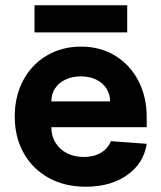

<svg xmlns="http://www.w3.org/2000/svg" viewBox="-20 -693 613 729"><path d="M36 -250.7Q36 -327.4 68 -387.7Q100 -448 157.5 -482Q215 -516 287.5 -516Q360 -516 416.5 -482Q473 -448 505 -387Q537 -326 537 -248V-210H175Q175 -176.7 190.7 -151.2Q206.3 -125.7 234.1 -111.4Q262 -97 298 -97Q336 -97 363 -113Q390 -129 401 -157L537 -147Q526 -73 463 -28.5Q400 16 306 16Q226 16 165.1 -17.5Q104.3 -51 70.1 -111.5Q36 -172 36 -250.7ZM287.2 -403Q254.4 -403 228.8 -390.9Q203.2 -378.8 189.1 -357.5Q175 -336.2 175 -308H398Q398 -336 383.9 -357.5Q369.8 -378.9 344.9 -391Q320 -403 287.2 -403ZM111 -673H463V-570H111Z"/></svg>

Font: Uncut Sans Variable
Style: Regular
Weight: 400
Designer: Kasper Nordkvist
Foundry: UNCUT.wtf
Version: Version 1.303;Glyphs 3.1.2 (3151)